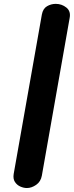

<svg xmlns="http://www.w3.org/2000/svg" viewBox="-20 -948 373 968"><path d="M115.5 0Q99.5 0 82.5 -7.5Q65.5 -15 55.2 -30.8Q45 -46.5 49 -71L191 -874.5Q196.5 -904.5 217 -916.5Q237.5 -928.5 261 -928.5Q291.5 -928.5 314.8 -909.8Q338 -891 331 -856.5L191 -62.5Q185.5 -32 162.2 -16Q139 0 115.5 0Z"/></svg>

Font: Edu AU VIC WA NT Hand
Style: Bold
Weight: 700
Version: Version 1.001